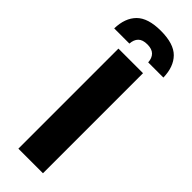

<svg xmlns="http://www.w3.org/2000/svg" viewBox="-296 -849 867 867"><g transform="rotate(45 137.0 -416.0)"><path d="M215 0H58V-639H215ZM137 -831.5Q219.5 -831.5 256 -794.5Q292.5 -757.5 294 -690H197Q195.5 -716 181 -730.5Q166.5 -745 137 -745Q107 -745 92.8 -730.5Q78.5 -716 77 -690H-20Q-18.5 -757.5 18.2 -794.5Q55 -831.5 137 -831.5Z"/></g></svg>

Font: Anek Latin Medium
Style: Bold
Weight: 700
Version: Version 1.003